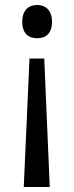

<svg xmlns="http://www.w3.org/2000/svg" viewBox="-20 -564 297 768"><path d="M188 -477C188 -524 161 -544 129 -544C94 -544 69 -523 69 -477C69 -430 94 -411 129 -411C162 -411 188 -429 188 -477ZM98 -330 75 184H179L157 -330Z"/></svg>

Font: Noto Sans Devanagari SemiCondensed
Style: Regular
Weight: 400
Width: 4
Designer: Jelle Bosma - Monotype Design Team
Foundry: Monotype Imaging Inc.
Version: Version 2.004